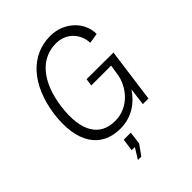

<svg xmlns="http://www.w3.org/2000/svg" viewBox="-266 -869 1237 1237"><g transform="rotate(-45 352.5 -250.5)"><path d="M315 10C423 10 498 -49 544 -119L529 0H580L630 -369L386 -370L379 -320H560L548 -245C534 -161 458 -49 326 -49C189 -49 119 -155 147 -364C174 -561 272 -673 409 -673C502 -673 565 -606 569 -519L638 -530C640 -638 543 -733 417 -733C243 -733 113 -596 80 -359C50 -128 138 10 315 10ZM252 232H283L333 162L344 75H280L268 159H297Z"/></g></svg>

Font: United Sans ExtraLight
Style: Italic
Weight: 200
Italic angle: -8°
Designer: Pablo Impallari, Rodrigo Fuenzalida (Modified by Dan O. Williams)
Version: Version 1.000;PS 001.000;hotconv 1.0.88;makeotf.lib2.5.64775